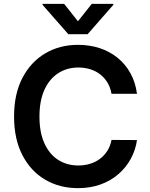

<svg xmlns="http://www.w3.org/2000/svg" viewBox="-20 -971 784 1001"><path d="M694.2 -481.9H561.4Q555.8 -514.6 540.5 -540Q525.2 -565.3 502.5 -583.1Q479.8 -600.9 450.8 -609.9Q421.9 -619 388.5 -619Q329.2 -619 283.4 -589.3Q237.6 -559.7 211.6 -502.7Q185.7 -445.7 185.7 -363.6Q185.7 -280.2 211.8 -223.2Q237.9 -166.2 283.6 -137.3Q329.2 -108.3 388.1 -108.3Q420.8 -108.3 449.4 -117Q478 -125.7 500.9 -142.8Q523.8 -159.8 539.6 -184.7Q555.4 -209.5 561.4 -241.5L694.2 -240.8Q686.8 -188.9 662.1 -143.5Q637.4 -98 597.7 -63.4Q557.9 -28.8 504.6 -9.4Q451.3 9.9 386.4 9.9Q290.5 9.9 215.2 -34.4Q139.9 -78.8 96.6 -162.6Q53.3 -246.4 53.3 -363.6Q53.3 -481.2 96.9 -564.8Q140.6 -648.4 215.9 -692.8Q291.2 -737.2 386.4 -737.2Q447.1 -737.2 499.3 -720.2Q551.5 -703.1 592.3 -670.3Q633.2 -637.4 659.6 -590Q686.1 -542.6 694.2 -481.9ZM314.3 -951 386.4 -860.1 458.5 -951H571V-946L436.8 -792.6H336.3L201.7 -946V-951Z"/></svg>

Font: InterMG SemiBold
Style: Regular
Weight: 600
Designer: Rasmus Andersson
Foundry: rsms
Version: Version 3.019;December 26, 2023;FontCreator 15.0.0.2955 64-b